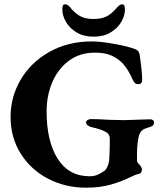

<svg xmlns="http://www.w3.org/2000/svg" viewBox="-20 -856 759 890"><path d="M29 0ZM29 -314Q29 -407 76 -487Q123 -567 209 -615.5Q295 -664 406 -664Q446 -664 510 -652.5Q574 -641 607 -628Q624 -622 627 -604Q639 -525 639 -486Q639 -476 634.5 -471Q630 -466 622 -466Q611 -466 605 -471.5Q599 -477 595 -487Q573 -537 547 -564Q525 -586 495.5 -599Q466 -612 420 -612Q350 -612 299.5 -574.5Q249 -537 222.5 -475Q196 -413 196 -340Q196 -201 247.5 -120Q299 -39 395 -39Q417 -39 432.5 -46Q448 -53 464 -64Q474 -72 480.5 -90Q487 -108 487 -129Q489 -163 489 -211Q489 -237 467 -246Q448 -257 403 -267Q394 -269 386.5 -275Q379 -281 379 -289Q379 -295 386 -299.5Q393 -304 400 -304Q437 -304 479 -301Q533 -299 553 -299Q573 -299 613 -301Q657 -303 677 -303Q684 -303 689 -299Q694 -295 694 -288Q694 -272 674 -267Q647 -260 636.5 -249.5Q626 -239 622 -218Q615 -184 615 -143V-111Q615 -104 628 -91Q638 -79 638 -70Q638 -62 633.5 -56Q629 -50 619 -49Q612 -48 591 -38Q547 -16 496 -1Q445 14 379 14Q283 14 203 -27.5Q123 -69 76 -144Q29 -219 29 -314ZM269 -810Q269 -824 271.5 -830Q274 -836 282 -836Q289 -836 294 -832.5Q299 -829 304 -823.5Q309 -818 311 -815Q334 -789 357 -778.5Q380 -768 414 -768Q448 -768 471 -778.5Q494 -789 517 -815Q519 -818 525 -824Q531 -830 535.5 -833Q540 -836 546 -836Q554 -836 556.5 -830Q559 -824 559 -810Q559 -784 542.5 -755Q526 -726 493.5 -706Q461 -686 414 -686Q367 -686 334.5 -706Q302 -726 285.5 -755Q269 -784 269 -810Z"/></svg>

Font: EB Garamond
Style: Bold
Weight: 700
Designer: Georg Duffner and Octavio Pardo
Foundry: Georg Duffner
Version: Version 1.000; ttfautohint (v1.6)